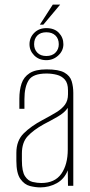

<svg xmlns="http://www.w3.org/2000/svg" viewBox="-20 -806 392 833"><path d="M155 7Q134 7 110 1Q86 -5 68.5 -29.5Q51 -54 51 -108V-143Q51 -196 83 -227.5Q115 -259 164 -285Q200 -304 224.5 -319Q249 -334 262 -352Q275 -370 275 -397V-414Q275 -445 261.5 -460.5Q248 -476 226.5 -481.5Q205 -487 182 -487Q123 -487 104.5 -458Q86 -429 86 -376V-334H64V-378Q64 -415 73.5 -443.5Q83 -472 108.5 -488.5Q134 -505 182 -505Q235 -505 259.5 -491Q284 -477 291 -453.5Q298 -430 298 -403V0H275L274 -67Q259 -29 226 -11Q193 7 155 7ZM159 -12Q218 -12 246 -52Q274 -92 274 -157V-338Q260 -317 230.5 -300Q201 -283 170 -267Q125 -242 100 -215Q75 -188 75 -140V-110Q75 -62 88.5 -41.5Q102 -21 122 -16.5Q142 -12 159 -12ZM181 -545Q149 -545 128.5 -565.5Q108 -586 108 -614Q108 -643 128.5 -663.5Q149 -684 181 -684Q216 -684 235.5 -663.5Q255 -643 255 -614Q255 -586 233 -565.5Q211 -545 181 -545ZM181 -563Q206 -563 220.5 -577.5Q235 -592 235 -614Q235 -638 220.5 -652Q206 -666 181 -666Q156 -666 142 -652Q128 -638 128 -614Q128 -592 142 -577.5Q156 -563 181 -563ZM153 -699 209 -786H241L168 -699Z"/></svg>

Font: Alumni Sans Thin
Style: Regular
Weight: 100
Designer: Robert E. Leuschke
Foundry: Robert E. Leuschke
Version: Version 1.018